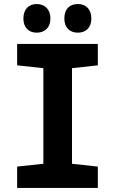

<svg xmlns="http://www.w3.org/2000/svg" viewBox="-20 -932 570 952"><path d="M366 -770C406 -770 433 -795 433 -840C433 -886 406 -912 366 -912C326 -912 299 -888 299 -840C299 -795 326 -770 366 -770ZM162 -770C202 -770 230 -795 230 -840C230 -886 202 -912 162 -912C124 -912 96 -888 96 -840C96 -794 124 -770 162 -770ZM65 0H465V-106L337 -120V-594L465 -608V-714H65V-608L195 -594V-120L65 -106Z"/></svg>

Font: Noto Sans Mono Condensed ExtraBold
Style: Regular
Weight: 800
Width: 3
Designer: Monotype Design Team
Foundry: Monotype Imaging Inc.
Version: Version 2.014